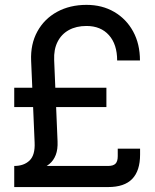

<svg xmlns="http://www.w3.org/2000/svg" viewBox="-20 -757 627 777"><path d="M37.6 -61.5V-85.4Q76.7 -85.4 99.6 -107.4Q122.6 -129.4 120.1 -180.7L106 -510.7Q103 -578.1 131.1 -629.4Q159.2 -680.7 210.9 -709Q262.7 -737.3 330.1 -737.3Q393.6 -737.3 442.4 -708.7Q491.2 -680.2 518.8 -629.6Q546.4 -579.1 546.4 -512.2H454.1Q454.1 -577.6 420.9 -614.7Q387.7 -651.9 330.1 -651.9Q288.6 -651.9 258.5 -635.3Q228.5 -618.7 212.9 -587.6Q197.3 -556.6 199.2 -513.7L212.9 -185.5Q214.4 -152.3 205.6 -129.9Q196.8 -107.4 180.4 -93.8Q164.1 -80.1 141.6 -73.2Q119.1 -66.4 92.8 -64Q66.4 -61.5 37.6 -61.5ZM37.6 0V-85.4H417Q438.5 -85.4 447.5 -94.7Q456.5 -104 456.5 -125V-155.3H546.9V-131.8Q546.9 -65.9 515.1 -33Q483.4 0 417.5 0ZM37.6 -323.7V-401.9H410.6V-323.7Z"/></svg>

Font: Inter Cardless Display
Style: Regular
Weight: 400
Designer: Rasmus Andersson
Foundry: rsms
Version: Version 4.001;git-9221beed3